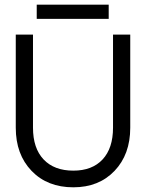

<svg xmlns="http://www.w3.org/2000/svg" viewBox="-20 -799 629 827"><path d="M138.2 -778.8H448.2V-717.8H138.2ZM47.9 -649.9H122.1V-249Q122.1 -160.6 167.7 -112.3Q213.4 -64 295.9 -64Q377 -64 421.9 -112.3Q466.8 -160.6 466.8 -249V-649.9H541V-249Q541 -133.8 473.4 -63Q405.8 7.8 295.9 7.8Q184.1 7.8 116 -63Q47.9 -133.8 47.9 -249Z"/></svg>

Font: Overused Grotesk
Style: Regular
Weight: 400
Version: Version 0.002